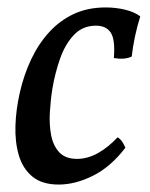

<svg xmlns="http://www.w3.org/2000/svg" viewBox="-20 -487 404 516"><path d="M138 9Q93 9 67 -12.5Q41 -34 30.5 -70Q20 -106 21.5 -149.5Q23 -193 33 -237Q44 -286 64 -328Q84 -370 112.5 -401Q141 -432 178.5 -449.5Q216 -467 264 -467Q291 -467 316 -461Q341 -455 357 -443Q349 -418 343 -390Q337 -362 334 -335Q315 -326 286 -331Q290 -381 277.5 -399.5Q265 -418 238 -418Q202 -418 178.5 -393Q155 -368 141.5 -329.5Q128 -291 121 -250Q116 -219 114 -185.5Q112 -152 117.5 -123.5Q123 -95 139.5 -77.5Q156 -60 187 -60Q216 -60 244 -76Q272 -92 296 -118Q304 -113 308.5 -106Q313 -99 317 -90Q277 -38 229.5 -14.5Q182 9 138 9Z"/></svg>

Font: Vollkorn
Style: Italic
Weight: 400
Italic angle: -11°
Designer: Friedrich Althausen
Foundry: Friedrich Althausen
Version: Version 5.001